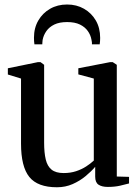

<svg xmlns="http://www.w3.org/2000/svg" viewBox="-20 -800 604 831"><path d="M446.5 9Q420.5 9 406.2 -0.8Q392 -10.5 392 -35.5V-78Q375 -58 350.2 -37.5Q325.5 -17 294.2 -3.2Q263 10.5 226.5 10.5Q143 10.5 107 -34Q71 -78.5 71 -178.5V-460L14 -477.5V-504.5L143.5 -531H155.5L171 -519.5V-182.5Q171 -139 178 -109.8Q185 -80.5 203.2 -65.8Q221.5 -51 255.5 -51Q285 -51 309.2 -59Q333.5 -67 352.8 -79.5Q372 -92 386 -105V-460L319 -478V-504.5L456 -531H468L485.5 -519.5V-36L538.5 -34.5V-6Q522 -1.5 499.2 3.8Q476.5 9 446.5 9ZM270.5 -780.5Q311.5 -780.5 343.8 -762Q376 -743.5 394.8 -711.2Q413.5 -679 413.5 -636Q413.5 -628.5 413 -621.8Q412.5 -615 411.5 -608H378Q378 -612 377.8 -617.2Q377.5 -622.5 376 -627.5Q372.5 -648 360.2 -665.5Q348 -683 326 -693.8Q304 -704.5 270.5 -704.5Q237 -704.5 215 -693.8Q193 -683 180.8 -665.5Q168.5 -648 164.5 -627.5Q164 -622.5 163.5 -617.2Q163 -612 163 -608H129Q128 -615 127.5 -621.8Q127 -628.5 127 -636.5Q127 -679 145.8 -711.2Q164.5 -743.5 196.8 -762Q229 -780.5 270.5 -780.5Z"/></svg>

Font: Merriweather 96pt
Style: Regular
Weight: 400
Version: Version 2.100